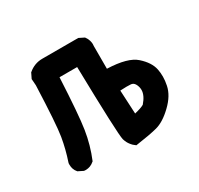

<svg xmlns="http://www.w3.org/2000/svg" viewBox="-101 -552 703 677"><g transform="rotate(-30 250.0 -213.0)"><path d="M77.6 -11.7Q74.7 -11.7 70.8 -12.2L49.3 -22.9L48.8 -23.9Q37.1 -37.1 37.1 -57.1Q37.1 -63.5 38.1 -65.4Q53.2 -109.9 61 -156.2Q68.8 -202.6 74.7 -358.4L72.8 -384.8L83.5 -406.7L84.5 -407.2Q109.4 -428.2 141.1 -428.2Q143.6 -428.2 146.5 -428.2H287.6L309.1 -417.5Q316.4 -407.7 318.8 -398.9Q321.3 -390.1 321.3 -384.5Q321.3 -378.9 320.8 -376V-283.7Q404.3 -280.8 436 -252Q468.8 -222.7 475.1 -191.4Q478 -177.2 478 -161.1Q478 -145 474.1 -126Q466.8 -89.8 431.6 -56.2Q396.5 -22.5 364.7 -14.2Q334 -6.3 275.9 2Q268.6 -3.4 265.6 -6.3Q262.7 -9.3 261.5 -10.7Q260.3 -12.2 259 -13.7Q257.8 -15.1 256.6 -16.8Q255.4 -18.6 254.4 -20Q253.4 -21.5 252.4 -23.2Q251.5 -24.9 250.7 -26.4Q250 -27.8 249.3 -29.8Q248.5 -31.7 247.6 -33.2Q246.1 -36.6 245.1 -40.5Q238.8 -64.5 232.9 -341.3H161.1Q153.8 -192.9 145 -136.7Q136.2 -79.6 113.8 -25.9L112.8 -25.4Q97.7 -11.7 77.6 -11.7ZM372.1 -192.4Q370.1 -193.4 365 -193.8Q359.9 -194.3 348.6 -194.3Q337.4 -194.3 323.2 -193.4L328.1 -97.2Q355 -103.5 366.7 -110.4Q389.2 -136.2 389.2 -158.2Q389.2 -168.9 384.3 -179.7Q379.4 -189.9 372.1 -192.4Z"/></g></svg>

Font: Bakudai
Style: Medium
Weight: 500
Version: Version 1.48